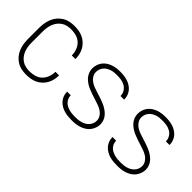

<svg xmlns="http://www.w3.org/2000/svg" viewBox="2 -1008 1496 1496"><g transform="rotate(45 750.0 -260.0)"><path d="M247 8Q221 8 194.5 2.5Q168 -3 145.5 -17Q123 -31 106 -51.5Q89 -72 79 -96.5Q69 -121 65 -147.5Q61 -174 61 -200V-320Q61 -346 65 -372.5Q69 -399 79 -423.5Q89 -448 106 -468.5Q123 -489 145.5 -503Q168 -517 194.5 -522.5Q221 -528 247 -528Q271 -528 295 -524Q319 -520 341 -509.5Q363 -499 380.5 -482.5Q398 -466 410 -445Q422 -424 427.5 -400.5Q433 -377 433 -352V-350H393V-352Q393 -380 383 -407.5Q373 -435 352.5 -455Q332 -475 304 -483Q276 -491 247 -491Q226 -491 205 -486.5Q184 -482 166 -470Q148 -458 135 -441Q122 -424 114.5 -404Q107 -384 104 -362.5Q101 -341 101 -320V-200Q101 -179 104 -157.5Q107 -136 114.5 -116Q122 -96 135 -79Q148 -62 166 -50Q184 -38 205 -33.5Q226 -29 247 -29Q276 -29 304 -37Q332 -45 352.5 -65Q373 -85 383 -112.5Q393 -140 393 -168V-170H433V-168Q433 -143 427.5 -119.5Q422 -96 410 -75Q398 -54 380.5 -37.5Q363 -21 341 -10.5Q319 0 295 4Q271 8 247 8Z M749 8Q728 8 707 6Q686 4 666 -2Q646 -8 628 -18.5Q610 -29 596 -45Q582 -61 574.5 -80.5Q567 -100 567 -121V-125H607V-123Q607 -107 613.5 -92Q620 -77 631 -65.5Q642 -54 656.5 -47Q671 -40 686 -36Q701 -32 717 -30.5Q733 -29 749 -29Q765 -29 781 -30.5Q797 -32 813 -36.5Q829 -41 843 -49Q857 -57 868 -69Q879 -81 885 -96.5Q891 -112 891 -128Q891 -150 878.5 -169.5Q866 -189 847.5 -201Q829 -213 808 -220.5Q787 -228 766 -234.5Q745 -241 724 -248Q703 -255 682.5 -263.5Q662 -272 643 -284Q624 -296 609 -312Q594 -328 585.5 -349Q577 -370 577 -392Q577 -413 583.5 -433Q590 -453 602.5 -469.5Q615 -486 632.5 -497.5Q650 -509 669.5 -516Q689 -523 709.5 -525.5Q730 -528 751 -528Q771 -528 791.5 -525.5Q812 -523 831 -517Q850 -511 867.5 -500Q885 -489 898 -473.5Q911 -458 918 -438.5Q925 -419 925 -399V-395H885V-398Q885 -420 872.5 -440.5Q860 -461 840 -472.5Q820 -484 797 -487.5Q774 -491 751 -491Q735 -491 719.5 -489.5Q704 -488 689.5 -483Q675 -478 661.5 -470Q648 -462 638 -450Q628 -438 622.5 -423Q617 -408 617 -392Q617 -370 629 -351Q641 -332 659.5 -319.5Q678 -307 699 -299.5Q720 -292 741 -285.5Q762 -279 783.5 -272Q805 -265 825 -256.5Q845 -248 864 -236Q883 -224 898.5 -208Q914 -192 922.5 -171Q931 -150 931 -128Q931 -107 923.5 -86.5Q916 -66 903 -49.5Q890 -33 871.5 -21.5Q853 -10 833 -3.5Q813 3 791.5 5.5Q770 8 749 8Z M1249 8Q1228 8 1207 6Q1186 4 1166 -2Q1146 -8 1128 -18.5Q1110 -29 1096 -45Q1082 -61 1074.5 -80.5Q1067 -100 1067 -121V-125H1107V-123Q1107 -107 1113.5 -92Q1120 -77 1131 -65.5Q1142 -54 1156.5 -47Q1171 -40 1186 -36Q1201 -32 1217 -30.5Q1233 -29 1249 -29Q1265 -29 1281 -30.5Q1297 -32 1313 -36.5Q1329 -41 1343 -49Q1357 -57 1368 -69Q1379 -81 1385 -96.5Q1391 -112 1391 -128Q1391 -150 1378.5 -169.5Q1366 -189 1347.5 -201Q1329 -213 1308 -220.5Q1287 -228 1266 -234.5Q1245 -241 1224 -248Q1203 -255 1182.5 -263.5Q1162 -272 1143 -284Q1124 -296 1109 -312Q1094 -328 1085.5 -349Q1077 -370 1077 -392Q1077 -413 1083.5 -433Q1090 -453 1102.5 -469.5Q1115 -486 1132.5 -497.5Q1150 -509 1169.5 -516Q1189 -523 1209.5 -525.5Q1230 -528 1251 -528Q1271 -528 1291.5 -525.5Q1312 -523 1331 -517Q1350 -511 1367.5 -500Q1385 -489 1398 -473.5Q1411 -458 1418 -438.5Q1425 -419 1425 -399V-395H1385V-398Q1385 -420 1372.5 -440.5Q1360 -461 1340 -472.5Q1320 -484 1297 -487.5Q1274 -491 1251 -491Q1235 -491 1219.5 -489.5Q1204 -488 1189.5 -483Q1175 -478 1161.5 -470Q1148 -462 1138 -450Q1128 -438 1122.5 -423Q1117 -408 1117 -392Q1117 -370 1129 -351Q1141 -332 1159.5 -319.5Q1178 -307 1199 -299.5Q1220 -292 1241 -285.5Q1262 -279 1283.5 -272Q1305 -265 1325 -256.5Q1345 -248 1364 -236Q1383 -224 1398.5 -208Q1414 -192 1422.5 -171Q1431 -150 1431 -128Q1431 -107 1423.5 -86.5Q1416 -66 1403 -49.5Q1390 -33 1371.5 -21.5Q1353 -10 1333 -3.5Q1313 3 1291.5 5.5Q1270 8 1249 8Z"/></g></svg>

Font: Iosevka Term Curly Extralight
Style: Regular
Weight: 200
Designer: Belleve Invis
Foundry: Belleve Invis
Version: Version 32.3.0